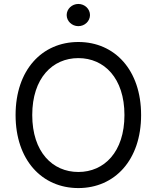

<svg xmlns="http://www.w3.org/2000/svg" viewBox="-20 -952 801 982"><path d="M701.7 -363.6C701.7 -593.8 566.8 -737.2 380.7 -737.2C194.6 -737.2 59.7 -593.8 59.7 -363.6C59.7 -133.5 194.6 9.9 380.7 9.9C566.8 9.9 701.7 -133.5 701.7 -363.6ZM144.9 -363.6C144.9 -552.6 248.6 -654.8 380.7 -654.8C512.8 -654.8 616.5 -552.6 616.5 -363.6C616.5 -174.7 512.8 -72.4 380.7 -72.4C248.6 -72.4 144.9 -174.7 144.9 -363.6ZM321 -875C321 -843.8 348 -818.2 380.7 -818.2C413.4 -818.2 440.3 -843.8 440.3 -875C440.3 -906.2 413.4 -931.8 380.7 -931.8C348 -931.8 321 -906.2 321 -875Z"/></svg>

Font: Margiela Sans
Style: Regular
Weight: 400
Designer: Stefan Endress, Andreas Faust
Version: Version 1.100;FEAKit 1.0